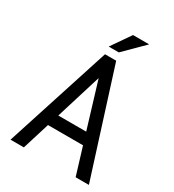

<svg xmlns="http://www.w3.org/2000/svg" viewBox="-210 -1009 1020 1126"><g transform="rotate(30 300.0 -445.5)"><path d="M424.3 -184.1 480.5 0H570.3L344.7 -710.9H269L39.6 0H129.9L187 -184.1ZM211.4 -262.7 306.6 -571.3 400.4 -262.7ZM355 -890.6 265.1 -760.7H333.5L464.4 -890.6Z"/></g></svg>

Font: RobotoMono Nerd Font
Style: Regular
Weight: 400
Monospace: yes
Designer: Google
Version: Version 3.000;Nerd Fonts 3.2.1